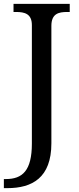

<svg xmlns="http://www.w3.org/2000/svg" viewBox="-30 -734 411 994"><path d="M-10 240H8C136 240 236 187 236 8V-600C236 -663 273 -672 318 -672H331V-714H40V-672H53C97 -672 135 -663 135 -604V9C135 150 86 193 0 193H-10Z"/></svg>

Font: Noto Serif
Style: Regular
Weight: 400
Designer: Monotype Design Team
Foundry: Monotype Imaging Inc.
Version: Version 2.015